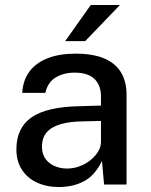

<svg xmlns="http://www.w3.org/2000/svg" viewBox="-20 -743 607 773"><path d="M217.5 10Q167.5 10 128.8 -8Q90 -26 68 -60Q46 -94 46 -142Q46 -228 107 -270.5Q168 -313 301.5 -315.5L386.5 -318V-355.5Q386.5 -400 360 -425.5Q333.5 -451 278.5 -450.5Q237 -450.5 204.8 -431.5Q172.5 -412.5 162.5 -369H69.5Q72.5 -420.5 99.2 -455.8Q126 -491 173 -509Q220 -527 283.5 -527Q354 -527 399.5 -507.8Q445 -488.5 467.2 -451.5Q489.5 -414.5 489.5 -361.5V0H399L390.5 -95Q361.5 -35.5 317.2 -12.8Q273 10 217.5 10ZM251 -64.5Q275.5 -64.5 299.5 -73.2Q323.5 -82 343 -97.2Q362.5 -112.5 374.2 -131.5Q386 -150.5 386.5 -170.5V-256L316.5 -254.5Q263 -254 225.8 -243.5Q188.5 -233 168.8 -211Q149 -189 149 -152.5Q149 -111 178 -87.8Q207 -64.5 251 -64.5ZM345.5 -723H463L323 -577.5H242.5Z"/></svg>

Font: Public Sans Medium
Style: Regular
Weight: 500
Designer: The Public Sans Project Authors: Dan O. Williams and USWDS (Libre Franklin designed by Pablo Impallari and Rodrigo Fuenz
Version: Version 1.007